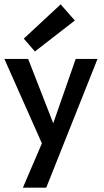

<svg xmlns="http://www.w3.org/2000/svg" viewBox="-20 -654 475 880"><path d="M0 0ZM172 3 85 206H192L427 -384H327L224 -89L109 -384H0ZM140 -418 323 -560 258 -634 89 -477Z"/></svg>

Font: Cambay Devanagari
Style: Regular
Weight: 700
Designer: Pooja Saxena
Foundry: Pooja Saxena
Version: Version 1.095;PS 001.095;hotconv 1.0.70;makeotf.lib2.5.58329